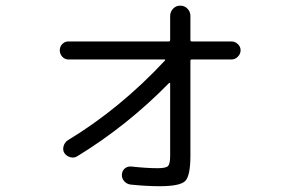

<svg xmlns="http://www.w3.org/2000/svg" viewBox="-20 -641 1040 676"><path d="M220.7 -431.6Q208 -431.6 199.2 -441.4Q190.4 -451.2 190.4 -463.9Q190.4 -476.6 199.2 -485.8Q208 -495.1 220.7 -495.1H574.2Q579.1 -495.1 579.1 -500V-585Q579.1 -599.6 589.4 -610.4Q599.6 -621.1 614.7 -621.1Q629.9 -621.1 640.1 -610.4Q650.4 -599.6 650.4 -585V-500Q650.4 -495.1 655.3 -495.1H794.9Q807.6 -495.1 817.4 -485.8Q827.1 -476.6 827.1 -463.9Q827.1 -451.2 817.4 -441.4Q807.6 -431.6 794.9 -431.6H655.3Q650.4 -431.6 650.4 -426.8V-92.8Q650.4 -21.5 631.8 -3.4Q613.3 14.6 542 14.6Q494.1 14.6 439.5 8.8Q425.8 6.8 417 -3.4Q408.2 -13.7 409.2 -26.9Q410.2 -40 419.4 -47.9Q428.7 -55.7 442.4 -54.7Q496.1 -48.8 535.2 -48.8Q564.5 -48.8 571.8 -56.6Q579.1 -64.5 579.1 -92.8V-347.7Q579.1 -348.6 577.6 -349.1Q576.2 -349.6 575.2 -348.6Q427.7 -198.2 252 -90.8Q241.2 -84 228 -87.4Q214.8 -90.8 207 -101.6Q200.2 -112.3 203.6 -125.5Q207 -138.7 217.8 -146.5Q403.3 -258.8 561.5 -428.7Q561.5 -430.7 560.5 -431.6Z"/></svg>

Font: Rounded-L Mgen+ 2m regular
Style: Regular
Weight: 400
Designer: [Source Han Sans]
Ryoko NISHIZUKA  (kana & ideographs); Paul D. Hunt (Latin, Greek & Cyrillic); Wenlong ZHANG  (bopomofo
Version: Version 1.059.20150602